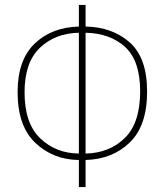

<svg xmlns="http://www.w3.org/2000/svg" viewBox="-20 -744 671 774"><path d="M298 -724V-637Q188 -634 119.5 -568Q51 -502 51 -373Q51 -235 123 -167.5Q195 -100 298 -99V10H325V-99Q433 -102 503 -169.5Q573 -237 573 -375Q573 -511 503 -573Q433 -635 325 -637V-724ZM298 -125Q205 -126 142 -186.5Q79 -247 79 -372Q79 -492 140.5 -551Q202 -610 298 -612ZM545 -376Q545 -248 483 -187.5Q421 -127 325 -125V-612Q424 -610 484.5 -554.5Q545 -499 545 -376Z"/></svg>

Font: Noto Sans Display SemiCondensed Thin
Style: Regular
Weight: 250
Width: 4
Designer: Monotype Design team
Foundry: Monotype Imaging Inc.
Version: 1.000